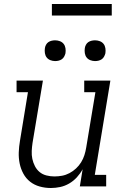

<svg xmlns="http://www.w3.org/2000/svg" viewBox="-20 -934 640 962"><path d="M235 8Q206 8 179 0.5Q152 -7 131 -23.5Q110 -40 97 -64Q84 -88 78.5 -115Q73 -142 74 -170.5Q75 -199 80 -228L120 -472H63V-530H195L143 -218Q140 -198 139 -177.5Q138 -157 142 -138Q146 -119 155 -101.5Q164 -84 178.5 -72Q193 -60 212.5 -55Q232 -50 252 -50Q252 -50 252.5 -50Q253 -50 253 -50Q272 -50 291 -53.5Q310 -57 328 -66.5Q346 -76 361 -90Q376 -104 386.5 -121Q397 -138 403 -157Q409 -176 412 -195L458 -472H402V-530H533L455 -58H512V0H380L394 -86Q382 -64 365 -45.5Q348 -27 326.5 -14.5Q305 -2 281.5 3Q258 8 235 8ZM456 -628Q444 -628 432.5 -632.5Q421 -637 414 -646Q407 -655 405 -667.5Q403 -680 405 -693Q406 -701 410.5 -709.5Q415 -718 422.5 -723Q430 -728 439 -730Q448 -732 456 -732Q469 -732 480.5 -727.5Q492 -723 499 -714Q506 -705 508 -692.5Q510 -680 508 -667Q506 -659 501.5 -650.5Q497 -642 489.5 -637Q482 -632 473.5 -630Q465 -628 456 -628ZM256 -628Q244 -628 232.5 -632.5Q221 -637 214 -646Q207 -655 205 -667.5Q203 -680 205 -693Q206 -701 210.5 -709.5Q215 -718 222.5 -723Q230 -728 239 -730Q248 -732 256 -732Q269 -732 280.5 -727.5Q292 -723 299 -714Q306 -705 308 -692.5Q310 -680 308 -667Q306 -659 301.5 -650.5Q297 -642 289.5 -637Q282 -632 273.5 -630Q265 -628 256 -628ZM240 -856V-914H540V-856Z"/></svg>

Font: Iosevka Curly Slab LtExObl
Style: Regular
Weight: 300
Width: 7
Italic angle: -9°
Monospace: yes
Designer: Belleve Invis
Foundry: Belleve Invis
Version: Version 11.1.0; ttfautohint (v1.8.3)